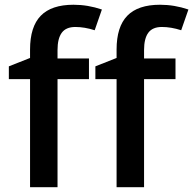

<svg xmlns="http://www.w3.org/2000/svg" viewBox="-20 -785 810 805"><path d="M353 -453.1H221.2V0H106V-453.1H17.1V-506.8L106 -542V-577.1Q106 -672.9 150.9 -719Q195.8 -765.1 288.1 -765.1Q348.6 -765.1 407.2 -745.1L377 -658.2Q334.5 -671.9 295.9 -671.9Q256.8 -671.9 239 -647.7Q221.2 -623.5 221.2 -575.2V-540H353ZM715.8 -453.1H584V0H468.8V-453.1H379.9V-506.8L468.8 -542V-577.1Q468.8 -672.9 513.7 -719Q558.6 -765.1 650.9 -765.1Q711.4 -765.1 770 -745.1L739.7 -658.2Q697.3 -671.9 658.7 -671.9Q619.6 -671.9 601.8 -647.7Q584 -623.5 584 -575.2V-540H715.8Z"/></svg>

Font: f3_56222          
Style: Regular
Weight: 600
Foundry: Ascender Corporation
Version: Version 1.10